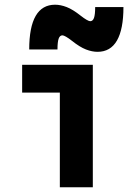

<svg xmlns="http://www.w3.org/2000/svg" viewBox="-20 -795 544 815"><path d="M234 0V-402H74V-520H374V0ZM394 -575Q371 -575 345 -585Q319 -595 285 -622Q271 -633 260.5 -639Q250 -645 245 -645Q234 -645 229 -631Q224 -617 224 -585H104Q104 -680 131.5 -727.5Q159 -775 214 -775Q237 -775 263 -765Q289 -755 323 -728Q337 -717 347.5 -711Q358 -705 363 -705Q374 -705 379 -719Q384 -733 384 -765H504Q504 -671 476.5 -623Q449 -575 394 -575Z"/></svg>

Font: M PLUS 1 Code
Style: Regular
Weight: 400
Designer: Coji Morishita
Foundry: UNDERFOREST DESIGN
Version: Version 1.005